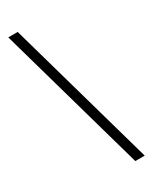

<svg xmlns="http://www.w3.org/2000/svg" viewBox="-241 -841 869 1078"><g transform="rotate(-30 193.5 -302.0)"><path d="M353.5 177H292.5L22 -781H83Z"/></g></svg>

Font: Merriweather 96pt Medium
Style: Regular
Weight: 500
Version: Version 2.100